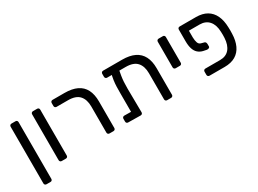

<svg xmlns="http://www.w3.org/2000/svg" viewBox="-34 -1176 2563 1904"><g transform="rotate(-30 1247.5 -223.5)"><path d="M100 124Q90 124 83.5 117.5Q77 111 77 101V-548Q77 -558 83.5 -564.5Q90 -571 100 -571H146Q156 -571 162 -564.5Q168 -558 168 -548V101Q168 111 162 117.5Q156 124 146 124Z M346 0Q336 0 329.5 -6.5Q323 -13 323 -23V-548Q323 -558 329.5 -564.5Q336 -571 346 -571H393Q404 -571 410 -564.5Q416 -558 416 -548V-23Q416 -13 410 -6.5Q404 0 393 0Z M893 0Q883 0 876.5 -6.5Q870 -13 870 -23V-322Q870 -402 830 -446.5Q790 -491 701 -491H570Q560 -491 553.5 -497.5Q547 -504 547 -514V-548Q547 -558 553.5 -564.5Q560 -571 570 -571H706Q792 -571 848.5 -544Q905 -517 933 -462.5Q961 -408 961 -327V-23Q961 -13 954.5 -6.5Q948 0 938 0Z M1149 -491Q1139 -491 1132.5 -497.5Q1126 -504 1126 -514V-548Q1126 -558 1132.5 -564.5Q1139 -571 1149 -571H1366Q1452 -571 1508.5 -543.5Q1565 -516 1593 -461.5Q1621 -407 1621 -327V-23Q1621 -13 1614.5 -6.5Q1608 0 1598 0H1553Q1542 0 1536 -6.5Q1530 -13 1530 -23V-322Q1530 -402 1490 -446.5Q1450 -491 1361 -491ZM1239 -540H1264Q1279 -540 1286.5 -532.5Q1294 -525 1293 -514Q1285 -472 1279.5 -438Q1274 -404 1272 -370.5Q1270 -337 1270 -295L1273 -23Q1273 -13 1266.5 -6.5Q1260 0 1250 0L1108 -2Q1098 -2 1091.5 -8Q1085 -14 1085 -25V-57Q1085 -67 1091.5 -73.5Q1098 -80 1108 -80L1185 -79V-291Q1185 -332 1186 -366.5Q1187 -401 1192 -436Q1197 -471 1208 -515Q1211 -526 1217.5 -533Q1224 -540 1239 -540Z M1785 -232Q1775 -232 1768.5 -238.5Q1762 -245 1762 -255V-548Q1762 -558 1768.5 -564.5Q1775 -571 1785 -571H1833Q1843 -571 1849 -564.5Q1855 -558 1855 -548V-255Q1855 -245 1849 -238.5Q1843 -232 1833 -232Z M2084 -489V-411Q2085 -375 2093.5 -351Q2102 -327 2124 -321L2161 -311Q2169 -309 2173.5 -300.5Q2178 -292 2178 -280V-255Q2178 -244 2167 -239Q2156 -234 2143 -236L2104 -244Q2072 -252 2049 -272.5Q2026 -293 2014.5 -328.5Q2003 -364 2003 -414V-548Q2003 -558 2009 -564.5Q2015 -571 2026 -571H2211Q2286 -571 2336 -541.5Q2386 -512 2412 -456.5Q2438 -401 2440 -323Q2441 -308 2441 -285.5Q2441 -263 2440 -248Q2438 -171 2412 -115Q2386 -59 2336 -29.5Q2286 0 2211 0H2038Q2028 0 2021.5 -6.5Q2015 -13 2015 -23V-59Q2015 -69 2021.5 -75.5Q2028 -82 2038 -82H2206Q2275 -82 2312.5 -126.5Q2350 -171 2354 -251Q2355 -266 2355 -285.5Q2355 -305 2354 -320Q2352 -400 2313.5 -444.5Q2275 -489 2206 -489Z"/></g></svg>

Font: DVN-Rubik
Style: Regular
Weight: 400
Designer: Hubert and Fischer
Foundry: Hubert & Fischer
Version: Version 2.102